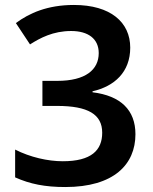

<svg xmlns="http://www.w3.org/2000/svg" viewBox="-20 -744 617 774"><path d="M505 -552C505 -654 426 -724 278 -724C171 -724 98 -691 44 -651L101 -565C142 -591 194 -619 267 -619C335 -619 378 -588 378 -530C378 -463 325 -418 211 -418H151V-317H210C335 -317 392 -283 392 -209C392 -138 348 -94 233 -94C173 -94 102 -110 41 -141V-29C101 -2 162 10 243 10C439 10 526 -81 526 -203C526 -300 467 -358 353 -372V-376C441 -396 505 -453 505 -552Z"/></svg>

Font: Noto Sans Khmer UI SemiBold
Style: Regular
Weight: 600
Designer: Danh Hong and the Monotype Design Team
Foundry: Monotype Imaging Inc.
Version: Version 2.002